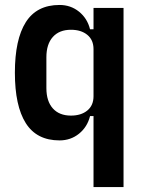

<svg xmlns="http://www.w3.org/2000/svg" viewBox="-20 -554 584 774"><path d="M357 -86H343Q332 -42 298.5 -15Q265 12 220 12Q128 12 84 -57.5Q40 -127 40 -261Q40 -395 84 -464.5Q128 -534 220 -534Q265 -534 298.5 -507Q332 -480 343 -436H357V-522H478V200H357ZM266 -88Q307 -88 332 -108.5Q357 -129 357 -166V-356Q357 -393 332 -413.5Q307 -434 266 -434Q219 -434 193 -405Q167 -376 167 -323V-199Q167 -146 193 -117Q219 -88 266 -88Z"/></svg>

Font: IBM Plex Sans Condensed SemiBold
Style: Regular
Weight: 600
Width: 3
Designer: Mike Abbink, Paul van der Laan, Pieter van Rosmalen
Foundry: Bold Monday
Version: Version 1.3